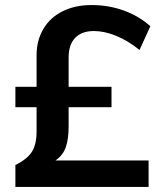

<svg xmlns="http://www.w3.org/2000/svg" viewBox="-20 -741 640 761"><path d="M200 -105H569V0H41V-87Q88 -110 106.5 -139.5Q125 -169 125 -220V-316H41V-397H125V-522Q125 -581 152 -626.5Q179 -672 228.5 -696.5Q278 -721 343 -721Q410 -721 470 -699.5Q530 -678 576 -637L533 -543Q487 -580 440.5 -599Q394 -618 352 -618Q304 -618 278 -591Q252 -564 252 -513V-397H422V-316H252V-240Q252 -189 240.5 -157Q229 -125 200 -105Z"/></svg>

Font: Muli
Style: Bold
Weight: 700
Designer: Vernon Adams
Foundry: Vernon Adams
Version: Version 2.001